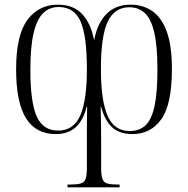

<svg xmlns="http://www.w3.org/2000/svg" viewBox="-20 -565 804 822"><path d="M269 237V225H282Q310 225 325.5 220.5Q341 216 346.5 200.5Q352 185 352 152V34Q352 3 352 -32Q352 -67 353 -108H351Q337 -51 305 -21Q273 9 218 9Q134 9 91.5 -58.5Q49 -126 49 -269Q49 -415 97.5 -480Q146 -545 227 -545Q295 -545 332.5 -504Q370 -463 383 -392Q396 -464 435 -504.5Q474 -545 539 -545Q592 -545 632 -517.5Q672 -490 694 -429.5Q716 -369 716 -270Q716 -118 670.5 -54.5Q625 9 548 9Q490 9 459 -21Q428 -51 413 -108H411Q412 -66 412.5 -31Q413 4 413 33V153Q413 185 418.5 200.5Q424 216 439 220.5Q454 225 482 225H492V237ZM229 -6Q296 -6 324 -71.5Q352 -137 352 -269Q352 -413 324.5 -474Q297 -535 231 -535Q192 -535 165 -509Q138 -483 124 -424Q110 -365 110 -266Q110 -128 137 -67Q164 -6 229 -6ZM535 -4Q577 -4 603 -28.5Q629 -53 641.5 -110.5Q654 -168 654 -267Q654 -367 640.5 -425.5Q627 -484 600 -509Q573 -534 534 -534Q471 -534 441.5 -473Q412 -412 412 -269Q412 -135 440.5 -69.5Q469 -4 535 -4Z"/></svg>

Font: Noto Serif Display Condensed Light
Style: Regular
Weight: 300
Width: 3
Designer: Monotype Design Team
Foundry: Monotype Imaging Inc.
Version: Version 2.009